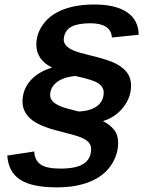

<svg xmlns="http://www.w3.org/2000/svg" viewBox="-20 -745 640 849"><path d="M397 -725.1Q491.2 -725.1 541.7 -690.9Q592.3 -656.7 593.3 -591.3L474.6 -579.1Q473.6 -609.9 449.2 -626Q424.8 -642.1 380.9 -642.1Q326.2 -642.1 297.6 -627.7Q269 -613.3 263.2 -581.5L261.7 -570.3Q261.7 -555.2 272.5 -543.2Q283.2 -531.2 305.2 -521.7Q327.1 -512.2 385.3 -498.5Q460 -480.5 492.7 -463.4Q525.4 -446.3 542.5 -423.1Q559.6 -399.9 559.6 -366.7Q559.6 -314 524.7 -270Q489.7 -226.1 435.1 -209.5Q465.8 -194.3 484.1 -171.6Q502.4 -148.9 502.4 -113.3Q502.4 -60.5 470.5 -13.4Q438.5 33.7 377.4 58.6Q316.4 83.5 230.5 83.5Q121.6 83.5 69.3 49.6Q17.1 15.6 12.2 -57.1L131.3 -75.2Q133.3 -36.1 159.7 -17.8Q186 0.5 246.6 0.5Q317.9 0.5 350.3 -21.2Q382.8 -43 382.8 -85Q382.8 -103.5 372.1 -115.5Q361.3 -127.4 339.1 -137Q316.9 -146.5 235.8 -166.5Q149.9 -188.5 114.7 -220Q79.6 -251.5 79.6 -295.9Q79.6 -348.6 113.8 -387.9Q147.9 -427.2 210.4 -446.3Q176.3 -462.4 158.4 -488.5Q140.6 -514.6 140.6 -547.4Q140.6 -597.2 172.4 -639.6Q204.1 -682.1 261.5 -703.6Q318.8 -725.1 397 -725.1ZM438.5 -335.9Q438.5 -360.8 414.1 -377Q389.6 -393.1 311.5 -409.2Q256.8 -402.8 229.2 -379.9Q201.7 -356.9 201.7 -324.7Q201.7 -309.6 212.4 -297.6Q223.1 -285.6 244.9 -276.1Q266.6 -266.6 328.1 -252Q381.8 -254.4 410.2 -276.6Q438.5 -298.8 438.5 -335.9Z"/></svg>

Font: Liberation Mono
Style: Bold Italic
Weight: 700
Italic angle: -12°
Monospace: yes
Designer: Steve Matteson
Foundry: Ascender Corporation
Version: Version 2.1.5